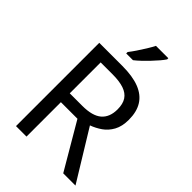

<svg xmlns="http://www.w3.org/2000/svg" viewBox="-271 -1054 1164 1164"><g transform="rotate(45 311.0 -472.0)"><path d="M294 -714Q383 -714 440.5 -691.5Q498 -669 526 -624Q554 -579 554 -511Q554 -454 533 -416Q512 -378 479.5 -355.5Q447 -333 411 -320L607 0H502L329 -295H187V0H97V-714ZM289 -636H187V-371H294Q381 -371 421 -405.5Q461 -440 461 -507Q461 -554 442.5 -582Q424 -610 386 -623Q348 -636 289 -636ZM459 -934Q450 -920 433 -900Q416 -880 395.5 -858.5Q375 -837 354.5 -817.5Q334 -798 316 -784H258V-796Q273 -815 290.5 -841Q308 -867 325 -894.5Q342 -922 353 -944H459Z"/></g></svg>

Font: Noto Sans Malayalam
Style: Regular
Weight: 400
Designer: Jelle Bosma - Monotype Design Team
Foundry: Monotype Imaging Inc.
Version: Version 2.103